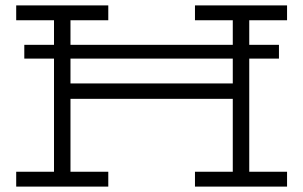

<svg xmlns="http://www.w3.org/2000/svg" viewBox="-20 -691 1123 711"><path d="M40 -616H180V-525H70V-474H180V-55H40V0H381V-55H241V-325H842V-55H702V0H1043V-55H903V-474H1013V-525H903V-616H1043V-671H702V-616H842V-525H241V-616H381V-671H40ZM241 -382V-474H842V-382Z"/></svg>

Font: Stint Ultra Expanded
Style: Regular
Weight: 400
Width: 7
Designer: Astigmatic (AOETI)
Foundry: Astigmatic (AOETI)
Version: Version 1.000